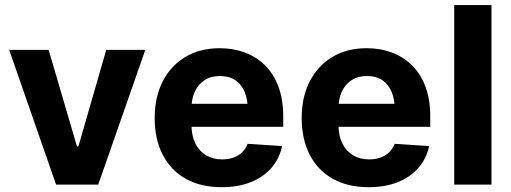

<svg xmlns="http://www.w3.org/2000/svg" viewBox="-20 -748 2072 778"><path d="M568.8 -545.9 378.1 0H207.2L17.2 -545.9H177.1L291.8 -154.9H297.7L410.5 -545.9Z M877.5 10.5Q793.7 10.5 732.8 -23.6Q671.9 -57.7 639.4 -120.8Q606.8 -183.9 606.8 -270.3Q606.8 -354.6 639.3 -418.1Q671.8 -481.6 731 -517.2Q790.1 -552.7 870.3 -552.7Q924.5 -552.7 971.3 -535.5Q1018.2 -518.3 1053.3 -483.7Q1088.5 -449.2 1108.1 -397.3Q1127.7 -345.3 1127.7 -275.6V-234.2H667V-327.5H1054.5L984 -303.1Q984 -344.9 971.3 -375.5Q958.6 -406.2 933.6 -423.1Q908.6 -440 871.5 -440Q834.4 -440 808.6 -423Q782.8 -406 769.3 -376.5Q755.9 -347.1 755.9 -309V-243Q755.9 -198.8 771.3 -167.3Q786.8 -135.7 814.8 -118.9Q842.9 -102.1 879.9 -102.1Q905 -102.1 925.5 -109.3Q946.1 -116.5 960.9 -130.7Q975.8 -144.8 983.4 -165.2L1123 -155.9Q1112.4 -105.5 1080 -68Q1047.7 -30.6 996.3 -10Q945 10.5 877.5 10.5Z M1473.2 10.5Q1389.4 10.5 1328.5 -23.6Q1267.6 -57.7 1235.1 -120.8Q1202.5 -183.9 1202.5 -270.3Q1202.5 -354.6 1235 -418.1Q1267.5 -481.6 1326.7 -517.2Q1385.8 -552.7 1466 -552.7Q1520.2 -552.7 1567 -535.5Q1613.9 -518.3 1649 -483.7Q1684.2 -449.2 1703.8 -397.3Q1723.4 -345.3 1723.4 -275.6V-234.2H1262.7V-327.5H1650.2L1579.7 -303.1Q1579.7 -344.9 1567 -375.5Q1554.3 -406.2 1529.3 -423.1Q1504.3 -440 1467.2 -440Q1430.1 -440 1404.3 -423Q1378.5 -406 1365 -376.5Q1351.6 -347.1 1351.6 -309V-243Q1351.6 -198.8 1367 -167.3Q1382.5 -135.7 1410.5 -118.9Q1438.6 -102.1 1475.6 -102.1Q1500.7 -102.1 1521.2 -109.3Q1541.8 -116.5 1556.6 -130.7Q1571.5 -144.8 1579.1 -165.2L1718.8 -155.9Q1708.1 -105.5 1675.7 -68Q1643.4 -30.6 1592 -10Q1540.7 10.5 1473.2 10.5Z M1971.5 -727.5V0H1820.5V-727.5Z"/></svg>

Font: Inter
Style: Regular
Weight: 400
Designer: Rasmus Andersson
Foundry: rsms
Version: Version 4.000;git-8c9346024